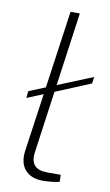

<svg xmlns="http://www.w3.org/2000/svg" viewBox="-82 -743 456 793"><g transform="rotate(10 145.5 -346.5)"><path d="M140 -363 287 -424 291 -452 144 -392 187 -700H148L102 -375L33 -347L30 -318L98 -346L63 -101C54 -33 91 7 156 7C174 7 212 4 226 -1L225 -30H168C119 -30 96 -54 104 -105Z"/></g></svg>

Font: Exo 2 Extra Light
Style: Italic
Weight: 250
Italic angle: -8°
Designer: Natanael Gama
Version: Version 1.001;PS 001.001;hotconv 1.0.88;makeotf.lib2.5.64775